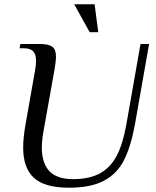

<svg xmlns="http://www.w3.org/2000/svg" viewBox="-20 -865 727 895"><path d="M88 -177Q88 -222 99 -285L144 -540Q148 -561 148 -583Q148 -611 135 -625.5Q122 -640 91 -640H71L75 -660H165Q206 -660 223.5 -647.5Q241 -635 241 -599Q241 -582 234 -540L183 -255Q175 -209 175 -177Q175 -105 210 -67.5Q245 -30 321 -30Q397 -30 446 -57Q495 -84 524 -139Q553 -194 569 -285L635 -660H675L609 -285Q590 -181 557.5 -117.5Q525 -54 463.5 -22Q402 10 302 10Q188 10 138 -36Q88 -82 88 -177ZM398 -715 326 -845H421L438 -715Z"/></svg>

Font: Philosopher
Style: Italic
Weight: 400
Italic angle: -10°
Designer: Jovanny Lemonad
Foundry: Jovanny Lemonad
Version: Version 2.000